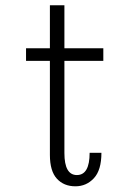

<svg xmlns="http://www.w3.org/2000/svg" viewBox="-20 -678 490 708"><path d="M164 -107V-453.5H76V-500H164V-658.5H217.5V-500H361V-453.5H217.5V-113.5Q217.5 -32.5 263.5 -32.5Q310.5 -32.5 310.5 -114.5H354Q354 -50.5 326.2 -20.8Q298.5 9 258 9Q215.5 9 189.8 -19Q164 -47 164 -107Z"/></svg>

Font: Trispace Condensed ExtraLight
Style: Regular
Weight: 200
Width: 3
Designer: Tyler Finck
Foundry: Etcetera Type Company
Version: Version 1.210; ttfautohint (v1.8.3)